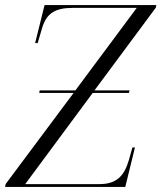

<svg xmlns="http://www.w3.org/2000/svg" viewBox="-46 -734 634 754"><path d="M-26 0H446L484 -155H474L460 -105C443 -48 416 -11 345 -11H53L318 -369H460L463 -379H325L566 -704L568 -714H129L92 -565H102L120 -626C137 -681 170 -703 239 -703H491L250 -379H110L108 -369H243L-24 -11Z"/></svg>

Font: Noto Serif Display SemiCondensed Light
Style: Italic
Weight: 300
Width: 4
Italic angle: -12°
Designer: Monotype Design Team
Foundry: Monotype Imaging Inc.
Version: Version 2.009